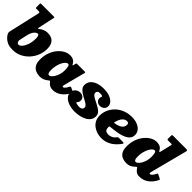

<svg xmlns="http://www.w3.org/2000/svg" viewBox="161 -1841 2927 2927"><g transform="rotate(45 1624.0 -377.5)"><path d="M0.5 -151 113.5 -645.5Q117.5 -662 113.5 -668.5Q109.5 -675 87.5 -675H41Q30 -675 27.2 -679Q24.5 -683 24.5 -694.5V-759.5Q24.5 -772.5 27.5 -776.2Q30.5 -780 43 -780H308.5Q325 -780 327.8 -776.2Q330.5 -772.5 326.5 -756.5L272.5 -504.5Q269 -487.5 271 -480.8Q273 -474 288.5 -487Q314.5 -509 350.5 -524Q386.5 -539 424.5 -539Q471.5 -539 509.2 -522.2Q547 -505.5 569.2 -465.2Q591.5 -425 591.5 -355Q591.5 -284 564.5 -216Q537.5 -148 488.2 -93.8Q439 -39.5 372.2 -7.2Q305.5 25 225.5 25Q139.5 25 87.8 -8.2Q36 -41.5 10 -86Q-0.5 -104 -2.5 -116Q-4.5 -128 0.5 -151ZM198 -127Q208.5 -95 236.5 -95Q261 -95 289.2 -126.8Q317.5 -158.5 337.8 -215.8Q358 -273 358 -350Q358 -383 350.5 -403Q343 -423 327 -423Q301 -423 270.5 -388.8Q240 -354.5 223 -277.5L197.5 -161.5Q193 -142 198 -127Z M1324.5 -136.5Q1285 -61 1223.8 -18Q1162.5 25 1087.5 25Q1052.5 25 1026.8 10.8Q1001 -3.5 984.5 -24.5Q977 -34 971.5 -39.5Q964 -46.5 958.2 -44Q952.5 -41.5 939.5 -30.5Q913.5 -8 881 6Q848.5 20 808.5 20Q763.5 20 721.8 3.8Q680 -12.5 653.2 -53.8Q626.5 -95 626.5 -170Q626.5 -252.5 651.8 -320.2Q677 -388 718.2 -437Q759.5 -486 808.5 -512.5Q857.5 -539 905.5 -539Q953 -539 982.8 -521.5Q1012.5 -504 1030.5 -468.5Q1036 -457.5 1041 -456.2Q1046 -455 1050.5 -477L1056 -504Q1058 -513 1062.2 -516.5Q1066.5 -520 1080.5 -520H1233.5Q1251.5 -520 1254 -515.5Q1256.5 -511 1252.5 -497L1162.5 -151Q1159.5 -139 1159.5 -131Q1159.5 -117 1172 -117Q1199.5 -117 1236 -186Q1245 -203.5 1251.5 -205Q1258 -206.5 1272.5 -199.5L1313.5 -180.5Q1331.5 -172 1333.5 -164.5Q1335.5 -157 1324.5 -136.5ZM1012 -320Q1012 -361.5 1004.5 -393.2Q997 -425 978 -425Q956.5 -425 935.5 -404.5Q914.5 -384 897.2 -349Q880 -314 869.5 -270.2Q859 -226.5 859 -180Q859 -132 868.2 -113Q877.5 -94 897.5 -94Q911.5 -94 930.8 -110.2Q950 -126.5 968.5 -156.8Q987 -187 999.5 -228.5Q1012 -270 1012 -320Z M1626.5 -132.5Q1626.5 -152 1608.8 -168.2Q1591 -184.5 1562.8 -200.2Q1534.5 -216 1503.2 -232.8Q1472 -249.5 1443.8 -269.5Q1415.5 -289.5 1397.8 -314Q1380 -338.5 1380 -370Q1380 -429.5 1415.2 -467.5Q1450.5 -505.5 1506.5 -523.8Q1562.5 -542 1625 -542Q1708.5 -542 1762.2 -520.5Q1816 -499 1842 -466.5Q1868 -434 1868 -401Q1868 -363.5 1841.8 -337.8Q1815.5 -312 1769 -312Q1736.5 -312 1710.5 -334.2Q1684.5 -356.5 1684.5 -390Q1684.5 -412 1689.8 -419.5Q1695 -427 1695 -436Q1695 -443.5 1677.8 -447.8Q1660.5 -452 1642 -452Q1609.5 -452 1595.2 -439.2Q1581 -426.5 1581 -406Q1581 -383.5 1600 -365.8Q1619 -348 1649 -332.5Q1679 -317 1712.8 -300.5Q1746.5 -284 1776.5 -264.5Q1806.5 -245 1825.5 -219.2Q1844.5 -193.5 1844.5 -159Q1844.5 -109 1818 -74.2Q1791.5 -39.5 1748.8 -18.2Q1706 3 1655.8 12.5Q1605.5 22 1558 22Q1512.5 22 1468 12Q1423.5 2 1387 -18.2Q1350.5 -38.5 1328.8 -69.2Q1307 -100 1307 -141Q1307 -184.5 1339.8 -215.2Q1372.5 -246 1421 -246Q1459.5 -246 1484.5 -224.2Q1509.5 -202.5 1509.5 -167Q1509.5 -140.5 1502.2 -127.8Q1495 -115 1487.8 -109.5Q1480.5 -104 1480.5 -99Q1480.5 -92.5 1506.8 -85.2Q1533 -78 1565 -78Q1585.5 -78 1606 -90Q1626.5 -102 1626.5 -132.5Z M1874 -205Q1874 -272.5 1900.8 -333Q1927.5 -393.5 1976 -440Q2024.5 -486.5 2091.5 -513.2Q2158.5 -540 2238.5 -540Q2305 -540 2356.5 -519.8Q2408 -499.5 2437.2 -463Q2466.5 -426.5 2466.5 -378Q2466.5 -334.5 2443.2 -304.8Q2420 -275 2381 -255.8Q2342 -236.5 2294.5 -225.2Q2247 -214 2197.8 -207.8Q2148.5 -201.5 2105.5 -197.5Q2093 -196.5 2093 -182.5Q2092.5 -127 2114 -110.5Q2135.5 -94 2175 -94Q2201 -94 2233.5 -107.5Q2266 -121 2292 -155.5Q2298.5 -164 2304.5 -168.5Q2310.5 -173 2326 -173H2403Q2425 -173 2429.8 -166.5Q2434.5 -160 2423.5 -145Q2393.5 -103 2352 -65.2Q2310.5 -27.5 2255.8 -3.8Q2201 20 2131 20Q2086 20 2040.5 6Q1995 -8 1957.2 -36Q1919.5 -64 1896.8 -106.2Q1874 -148.5 1874 -205ZM2117 -284.5Q2182.5 -293.5 2226.2 -321.8Q2270 -350 2270.5 -404Q2270.5 -418.5 2262.8 -430.2Q2255 -442 2228.5 -442Q2192.5 -442 2160.5 -409.5Q2128.5 -377 2107.5 -301Q2104.5 -289.5 2106 -286.5Q2107.5 -283.5 2117 -284.5Z M3207 -146Q3167.5 -66 3103.8 -20.5Q3040 25 2958.5 25Q2916 25 2889.5 5.8Q2863 -13.5 2847 -40Q2842.5 -48.5 2836 -52Q2827.5 -57 2814 -42.5Q2787 -14 2753.5 3Q2720 20 2673 20Q2626 20 2586 3.8Q2546 -12.5 2521.5 -53.8Q2497 -95 2497 -170Q2497 -252.5 2522.2 -320.2Q2547.5 -388 2588.8 -437Q2630 -486 2678.2 -512.5Q2726.5 -539 2772.5 -539Q2862 -539 2891.5 -480.5Q2901.5 -461 2908.5 -458.8Q2915.5 -456.5 2920.5 -476L2964 -656.5Q2967 -669 2963.8 -672Q2960.5 -675 2945 -675H2886.5Q2872 -675 2866.2 -678.8Q2860.5 -682.5 2861 -699.5L2861.5 -758.5Q2861.5 -771.5 2864.5 -775.8Q2867.5 -780 2879 -780H3160Q3187 -780 3192.2 -774.5Q3197.5 -769 3192 -747L3037.5 -151Q3034.5 -139 3034.5 -131Q3034.5 -117 3047.5 -117Q3062.5 -117 3080.8 -136.2Q3099 -155.5 3119 -196.5Q3124.5 -207 3129.2 -207.8Q3134 -208.5 3145 -203L3195.5 -177.5Q3210 -171 3212 -165.5Q3214 -160 3207 -146ZM2879 -320Q2879 -361.5 2871.5 -393.2Q2864 -425 2845 -425Q2823.5 -425 2802.5 -404.5Q2781.5 -384 2764.2 -349Q2747 -314 2736.5 -270.2Q2726 -226.5 2726 -180Q2726 -132 2735.2 -113Q2744.5 -94 2764.5 -94Q2778.5 -94 2797.8 -110.2Q2817 -126.5 2835.5 -156.8Q2854 -187 2866.5 -228.5Q2879 -270 2879 -320Z"/></g></svg>

Font: Besley* Fatface
Style: Italic
Weight: 900
Italic angle: -13°
Designer: Owen Earl
Foundry: indestructible type*
Version: Version 3.000; ttfautohint (v1.8.3)